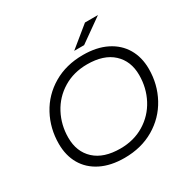

<svg xmlns="http://www.w3.org/2000/svg" viewBox="-193 -1059 1225 1242"><g transform="rotate(-30 419.5 -437.5)"><path d="M64 -285Q64 -400 116 -496.5Q168 -593 264 -649.5Q360 -706 486 -706Q588 -706 661 -669.5Q734 -633 772.5 -567.5Q811 -502 811 -415Q811 -300 758.5 -203.5Q706 -107 610 -50.5Q514 6 388 6Q286 6 213 -30.5Q140 -67 102 -132.5Q64 -198 64 -285ZM737 -412Q737 -516 670 -578Q603 -640 479 -640Q378 -640 300 -592.5Q222 -545 179.5 -464.5Q137 -384 137 -289Q137 -184 204 -122Q271 -60 395 -60Q496 -60 574 -107.5Q652 -155 694.5 -235.5Q737 -316 737 -412ZM603 -881H700L525 -757H451Z"/></g></svg>

Font: Montserrat Alternates
Style: Italic
Weight: 400
Italic angle: -11.3°
Designer: Julieta Ulanovsky
Foundry: Julieta Ulanovsky
Version: Version 7.200